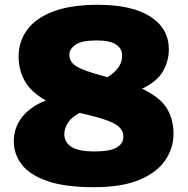

<svg xmlns="http://www.w3.org/2000/svg" viewBox="-20 -770 783 800"><path d="M372 10Q251 10 177.5 -15.5Q104 -41 70.8 -84.2Q37.5 -127.5 37.5 -181.5Q37.5 -237.5 71.5 -281.5Q105.5 -325.5 171 -351.5Q108 -387 82.8 -433.2Q57.5 -479.5 57.5 -534Q57.5 -596.5 92.8 -645.2Q128 -694 201.2 -722Q274.5 -750 388 -750Q530.5 -750 607 -700.5Q683.5 -651 683.5 -563.5Q683.5 -516 659.2 -473.2Q635 -430.5 572 -400.5Q646.5 -365 674.8 -319Q703 -273 703 -213.5Q703 -152.5 668.2 -101.8Q633.5 -51 560.5 -20.5Q487.5 10 372 10ZM269 -543Q269 -524 280 -509.2Q291 -494.5 325 -480.5Q359 -466.5 428 -448.5Q461 -469.5 475 -491.5Q489 -513.5 489 -538Q489 -567.5 463.5 -584.5Q438 -601.5 383.5 -601.5Q320 -601.5 294.8 -583.8Q269.5 -566 269 -543ZM248 -211.5Q248 -177.5 277.5 -158.2Q307 -139 373 -139Q439 -139 466.5 -155.5Q494 -172 494 -200Q494 -221 480.5 -236.8Q467 -252.5 430.8 -266.5Q394.5 -280.5 325 -296.5Q318 -298 311.5 -299.5Q276.5 -281 262.2 -257.2Q248 -233.5 248 -211.5Z"/></svg>

Font: Encode Sans SemiExpanded SemiExpanded Black
Style: Regular
Weight: 900
Width: 6
Designer: Multiple Designers
Foundry: Impallari Type
Version: Version 3.000; ttfautohint (v1.8.3) -l 8 -r 50 -G 200 -x 14 